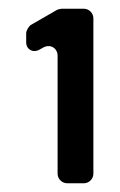

<svg xmlns="http://www.w3.org/2000/svg" viewBox="-20 -687 274 440"><path d="M134 -267H172C184 -267 194 -277 194 -289V-645C194 -657 184 -667 172 -667H121C119 -667 111 -665 110 -664L51 -630C46 -627 40 -617 40 -611V-590C40 -574 55 -565 70 -573L79 -578C95 -587 112 -577 112 -559V-289C112 -277 122 -267 134 -267Z"/></svg>

Font: DIN Rundschrift
Style: Breit
Weight: 400
Width: 7
Version: Version 1.027